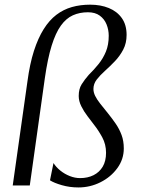

<svg xmlns="http://www.w3.org/2000/svg" viewBox="-20 -794 603 822"><path d="M97.5 -445.5Q107.5 -520.5 125.2 -575.8Q143 -631 167 -669.2Q191 -707.5 221.2 -730.5Q251.5 -753.5 287.8 -763.8Q324 -774 366 -774Q411 -774 446.2 -759.5Q481.5 -745 501.8 -716.2Q522 -687.5 522 -644.5Q522 -609 507.5 -581.5Q493 -554 472 -532Q451 -510 429.8 -491Q408.5 -472 394.2 -453.5Q380 -435 380 -413Q380 -398.5 387.5 -383.2Q395 -368 409.2 -350Q423.5 -332 442.5 -308.5Q460.5 -286 475.8 -263.8Q491 -241.5 500.5 -216Q510 -190.5 510 -158.5Q510 -112 482.2 -74Q454.5 -36 410.2 -13.8Q366 8.5 315.5 8.5Q278.5 8.5 244.8 -1.2Q211 -11 194 -22L209 -96Q220 -78.5 238.2 -63.8Q256.5 -49 278.8 -40.2Q301 -31.5 323 -31.5Q355.5 -31.5 380.5 -44Q405.5 -56.5 419.8 -80.5Q434 -104.5 434 -140Q434 -176 417.8 -206Q401.5 -236 382.5 -260Q370 -276.5 354.5 -296.8Q339 -317 328 -339.2Q317 -361.5 317 -383Q317 -413 329.5 -433Q342 -453 360 -473.5Q382.5 -495.5 402 -519.8Q421.5 -544 433.5 -573.2Q445.5 -602.5 445.5 -641Q445.5 -666.5 436.2 -689.5Q427 -712.5 407.2 -727Q387.5 -741.5 356.5 -741.5Q321 -741.5 292 -728.5Q263 -715.5 240.5 -684.2Q218 -653 201 -598.2Q184 -543.5 172 -459.5L107.5 0H34.5Z"/></svg>

Font: Merriweather 72pt Light
Style: Italic
Weight: 300
Italic angle: -7.8°
Version: Version 2.101